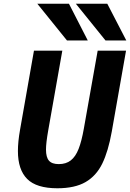

<svg xmlns="http://www.w3.org/2000/svg" viewBox="-20 -997 697 1029"><path d="M76 -187.5Q76 -237.5 87.5 -302L162 -725.5H314L238.5 -298.5Q226.5 -230.5 226.5 -195.5Q226.5 -154 242.5 -135.8Q258.5 -117.5 295 -117.5Q334 -117.5 359.5 -137.5Q385 -157.5 401.2 -198.8Q417.5 -240 429.5 -308.5L503.5 -725.5H655.5L579 -291.5Q560 -185.5 528 -120Q496 -54.5 438.5 -21.2Q381 12 287.5 12Q175.5 12 125.8 -37.8Q76 -87.5 76 -187.5ZM180 -977H349.5L450.5 -780H339ZM386.5 -977H555L657 -780H545.5Z"/></svg>

Font: JuliaMono ExtraBoldItalic
Style: Regular
Weight: 800
Italic angle: -9°
Monospace: yes
Designer: cormullion
Foundry: corm
Version: Version 0.049; ttfautohint (v1.8.4)